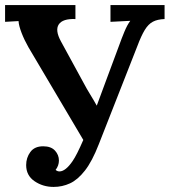

<svg xmlns="http://www.w3.org/2000/svg" viewBox="-20 -720 682 756"><path d="M191 16Q149 16 116 -6.5Q83 -29 83 -70Q83 -99 99.5 -121.5Q116 -144 150 -144Q181 -144 196.5 -127Q212 -110 212 -88Q212 -68 199 -51Q206 -45 214 -45Q238 -45 266 -86Q282 -109 308 -169L92 -534Q76 -562 65 -590.5Q54 -619 53 -637L0 -634V-700H277V-645Q227 -647 211.5 -624Q196 -601 220 -557L310 -392Q321 -371 335.5 -347.5Q350 -324 361 -304Q379 -353 401 -412Q423 -471 449 -541Q459 -569 470 -595.5Q481 -622 493 -638L415 -634V-700H628V-645Q600 -644 582 -634.5Q564 -625 550 -602Q536 -579 521 -539L369 -152Q343 -85 314.5 -48.5Q286 -12 255.5 2Q225 16 191 16Z"/></svg>

Font: Lora SemiBold
Style: Regular
Weight: 600
Designer: Olga Karpushina, Alexei Vanyashin (Cyrillic)
Foundry: Cyreal
Version: Version 3.011; ttfautohint (v1.8.4.7-5d5b)